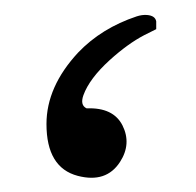

<svg xmlns="http://www.w3.org/2000/svg" viewBox="-20 -336 270 264"><path d="M194.8 -306.6V-295.9L178.2 -287.6Q155.8 -275.9 130.9 -253.4Q103 -228 94.7 -205.1Q89.8 -191.4 99.1 -187Q135.7 -188.5 148.4 -163.6Q161.1 -138.2 145 -113.3Q126 -84 86.9 -94.2Q43.9 -105.5 43.9 -165.5Q43.9 -216.8 87.4 -263.7Q119.6 -297.4 168 -313.5Q175.3 -315.9 182.1 -315.4Q193.4 -314.5 194.8 -306.6Z"/></svg>

Font: Jameel Khushkhati
Style: Regular
Weight: 400
Version: Version 3.5